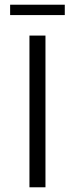

<svg xmlns="http://www.w3.org/2000/svg" viewBox="-20 -795 317 815"><path d="M105 -644H173V0H105ZM23 -775H255V-731H23Z"/></svg>

Font: Montserrat Ace
Style: Regular
Weight: 400
Designer: Julieta Ulanovsky
Foundry: Julieta Ulanovsky
Version: Version 1